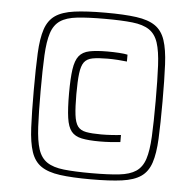

<svg xmlns="http://www.w3.org/2000/svg" viewBox="-51 -748 826 808"><g transform="rotate(5 362.0 -344.0)"><path d="M362 8Q282 8 231 1Q180 -6 151 -26Q122 -46 109 -85Q96 -124 93 -187Q90 -250 90 -344Q90 -438 93 -501Q96 -564 109 -603Q122 -642 151 -662Q180 -682 231 -689Q282 -696 362 -696Q442 -696 493 -689Q544 -682 573 -662Q602 -642 615 -603Q628 -564 631 -501Q634 -438 634 -344Q634 -250 631 -187Q628 -124 615 -85Q602 -46 573 -26Q544 -6 493 1Q442 8 362 8ZM385 -154Q338 -154 309 -160Q280 -166 265 -184.5Q250 -203 244.5 -241.5Q239 -280 239 -344Q239 -408 244.5 -446Q250 -484 265 -503Q280 -522 309 -528Q338 -534 385 -534Q410 -534 434 -532.5Q458 -531 470 -528V-499Q455 -501 432 -502.5Q409 -504 389 -504Q349 -504 325 -499.5Q301 -495 289.5 -479.5Q278 -464 274 -431.5Q270 -399 270 -344Q270 -289 274 -256.5Q278 -224 289.5 -208.5Q301 -193 325 -188.5Q349 -184 389 -184Q410 -184 433.5 -185.5Q457 -187 472 -189V-159Q456 -157 431.5 -155.5Q407 -154 385 -154ZM362 -18Q433 -18 478.5 -23Q524 -28 550 -45.5Q576 -63 587.5 -98.5Q599 -134 602 -193.5Q605 -253 605 -344Q605 -435 602 -494.5Q599 -554 587.5 -589.5Q576 -625 550 -642.5Q524 -660 478.5 -665Q433 -670 362 -670Q291 -670 245.5 -665Q200 -660 174 -642.5Q148 -625 136.5 -589.5Q125 -554 122 -494.5Q119 -435 119 -344Q119 -253 122 -193.5Q125 -134 136.5 -98.5Q148 -63 174 -45.5Q200 -28 245.5 -23Q291 -18 362 -18Z"/></g></svg>

Font: Saira Thin Thin
Style: Regular
Weight: 250
Version: Version 1.101